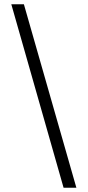

<svg xmlns="http://www.w3.org/2000/svg" viewBox="-20 -760 411 900"><path d="M33 -740H92L338 120H278Z"/></svg>

Font: EncodeSans
Style: Light
Weight: 300
Designer: Pablo Impallari, Andres Torresi
Foundry: Pablo Impallari, Andres Torresi
Version: Version 1.000; ttfautohint (v1.4.1)